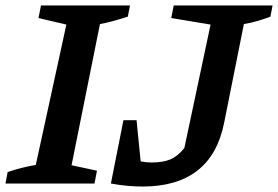

<svg xmlns="http://www.w3.org/2000/svg" viewBox="-41 -672 1018 703"><path d="M-21 0 -13 -42Q40 -60 90 -68L202 -582L100 -606L109 -652H435L427 -611Q396 -601 371.5 -594.5Q347 -588 325 -584L221 -67L314 -47L305 0ZM365 0 411 -232H459L474 -81Q495 -77 514 -77Q556 -77 583 -88.5Q610 -100 634 -130L730 -582L586 -606L595 -652H957L949 -611Q928 -603 903 -595.5Q878 -588 852 -584L780 -224Q734 11 481 11Q455 11 426.5 8.5Q398 6 365 0Z"/></svg>

Font: Piazzolla SemiBold
Style: Italic
Weight: 600
Italic angle: -11.3°
Designer: Juan Pablo del Peral
Foundry: Huerta Tipografica
Version: Version 1.330